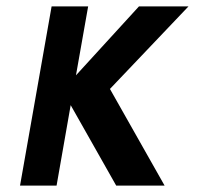

<svg xmlns="http://www.w3.org/2000/svg" viewBox="-20 -573 640 599"><path d="M200.5 -245 156.5 6H42.5L141 -553H255L217 -338L413.5 -553H568L323 -295.5L493.5 6H342.5Z"/></svg>

Font: JuliaMono ExtraBold
Style: Italic
Weight: 800
Italic angle: -9°
Monospace: yes
Designer: cormullion
Foundry: corm
Version: Version 0.057; ttfautohint (v1.8.4)